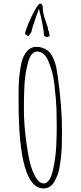

<svg xmlns="http://www.w3.org/2000/svg" viewBox="-20 -1028 450 1069"><path d="M256.8 -833Q256.8 -835 252.9 -843.8L253.9 -849.1L246.6 -863.8L247.6 -870.1Q243.2 -884.3 235.8 -906.2Q226.6 -931.2 222.2 -949.7Q217.8 -968.3 217.8 -986.8Q217.8 -1007.8 203.6 -1007.8Q194.3 -1007.8 174.6 -972.7Q154.8 -937.5 137.5 -895.5Q120.1 -853.5 119.6 -838.9L137.7 -826.2L154.8 -849.1Q155.8 -859.4 163.6 -883.3Q170.4 -904.8 181.4 -936Q192.4 -967.3 196.8 -979Q220.2 -892.1 225.6 -829.1L238.8 -820.8Q256.8 -823.7 256.8 -833ZM222.2 21Q260.3 21 281.7 -15.1Q293.5 -35.6 300.8 -54.9Q308.1 -74.2 312.5 -101.6Q317.9 -135.3 320.1 -156.2Q322.3 -177.2 323.7 -206.5Q325.2 -249 325.2 -298.8V-301.8Q325.2 -436 301.3 -605Q298.8 -624 293.5 -652.3Q288.6 -674.3 279.5 -696.8Q270.5 -719.2 259.3 -732.9Q246.6 -748.5 226.6 -757.8Q206.5 -767.1 182.1 -767.1Q156.2 -767.1 138.2 -750.5Q120.1 -734.4 109.6 -709.7Q99.1 -685.1 93.3 -646Q87.4 -610.4 85.4 -578.1Q83.5 -545.9 83.5 -500.5V-460Q83.5 21 222.2 21ZM249.5 -687.5Q261.7 -657.2 269.8 -628.4Q277.8 -599.6 282.2 -563.5L283.7 -550.3Q292 -478 294.4 -423.3Q295.9 -372.1 295.9 -323.2V-318.8Q295.9 -278.3 293 -214.4Q290 -147 273.9 -76.7Q266.6 -43.9 253.4 -25.4Q240.2 -6.8 224.1 -6.8Q198.7 -6.8 178.2 -42Q158.7 -74.7 147 -122.3Q135.3 -169.9 126.5 -236.3Q113.3 -337.9 113.3 -405.8V-454.6Q113.3 -497.1 116.2 -556.2Q118.2 -590.3 123 -619.4Q127.9 -648.4 136.2 -680.2Q143.6 -709.5 156.7 -725.3Q169.9 -741.2 187 -741.2Q206.5 -741.2 222.7 -727.3Q238.8 -713.4 249.5 -687.5Z"/></svg>

Font: Amatica SC
Style: Regular
Weight: 400
Version: Version 2.000